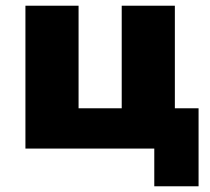

<svg xmlns="http://www.w3.org/2000/svg" viewBox="-20 -520 736 672"><path d="M520 132V0H69V-500H255V-141H406V-500H592V-141H675V132Z"/></svg>

Font: Nunito Sans 9pt Black
Style: Regular
Weight: 900
Version: Version 3.101;gftools[0.9.27]